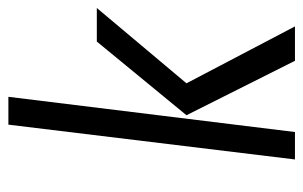

<svg xmlns="http://www.w3.org/2000/svg" viewBox="-156 -584 740 469"><g transform="rotate(-90 214.5 -350.0)"><path d="M384 0 245 -265 429 -484H347L167 -265L300 0ZM126 0 212 -700H144L59 0Z"/></g></svg>

Font: Gamestation Condensed
Style: Italic
Weight: 400
Width: 3
Designer: Jonas Hecksher
Foundry: Jonas Hecksher, Playtypeª, e-types AS
Version: Version 1.003